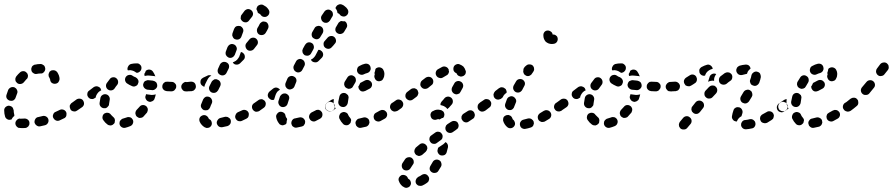

<svg xmlns="http://www.w3.org/2000/svg" viewBox="-27 -583 4242 912"><path d="M100 23Q104 21 107 18Q110 14 112 10Q113 6 113 2Q113 -8 106 -14Q99 -20 90 -20Q79 -20 69 -19V-20Q59 -20 53 -13Q46 -6 46 3Q46 7 48 12Q50 16 53 19Q56 22 60 24Q64 25 69 25Q80 26 92 25Q96 25 100 23ZM203 -15Q201 -24 193 -29Q185 -34 176 -32Q166 -29 155 -27Q146 -26 141 -18Q136 -10 137 -1Q138 3 141 7Q143 11 147 13Q151 16 155 17Q159 18 164 17Q175 15 186 12Q195 10 200 2Q205 -6 203 -15ZM288 -33Q289 -38 289 -42Q289 -47 287 -51Q283 -59 274 -62Q265 -65 257 -61Q248 -56 238 -52Q229 -49 226 -40Q222 -32 226 -23Q228 -19 231 -16Q234 -13 238 -11Q243 -9 247 -9Q251 -9 256 -11Q266 -15 277 -21Q281 -22 284 -26Q287 -29 288 -33ZM-3 -30Q-7 -43 -7 -57Q-8 -66 -2 -73Q5 -80 14 -81Q18 -81 23 -79Q27 -78 30 -75Q34 -72 35 -68Q37 -64 38 -59Q38 -50 40 -42Q41 -40 41 -37Q41 -35 41 -32Q39 -31 37 -29Q31 -23 28 -16Q27 -16 26 -15Q25 -15 24 -15Q15 -12 7 -17Q-1 -22 -3 -30ZM350 -73Q351 -78 350 -82Q349 -86 346 -90Q341 -98 332 -99Q323 -101 315 -95L314 -94Q310 -92 308 -88Q305 -84 304 -80Q304 -75 305 -71Q306 -67 308 -63Q313 -55 323 -54Q332 -52 339 -58L341 -59Q345 -61 347 -65Q349 -69 350 -73ZM19 -105Q23 -104 27 -104Q32 -104 36 -106Q40 -108 43 -112Q46 -115 47 -119Q50 -129 54 -138Q56 -142 56 -147Q56 -151 54 -155Q52 -160 49 -163Q46 -166 42 -168Q33 -171 25 -168Q16 -164 12 -156Q8 -145 4 -133Q1 -124 5 -116Q10 -108 19 -105ZM46 -204Q46 -200 48 -196Q51 -192 54 -189Q61 -183 70 -184Q80 -185 86 -192Q92 -200 98 -206Q102 -209 104 -213Q105 -218 106 -222Q106 -226 104 -231Q103 -235 99 -238Q93 -245 84 -245Q74 -245 68 -239Q59 -231 51 -221Q48 -217 47 -213Q45 -209 46 -204ZM238 -246Q235 -249 230 -249Q226 -250 221 -249Q217 -249 213 -246Q212 -245 211 -244Q209 -243 208 -242Q208 -240 207 -239Q206 -235 204 -232Q203 -228 204 -223Q204 -219 207 -215Q209 -212 210 -209Q210 -208 210 -207Q210 -207 211 -207Q211 -198 217 -191Q224 -185 233 -185Q242 -185 249 -191Q255 -198 256 -207Q256 -215 253 -224Q250 -232 245 -240Q242 -244 238 -246ZM125 -267Q123 -263 122 -259Q121 -255 122 -250Q123 -241 131 -236Q139 -230 148 -232Q156 -234 166 -234Q175 -233 181 -240Q188 -247 188 -256Q188 -260 186 -265Q185 -269 182 -272Q178 -275 174 -277Q170 -279 166 -279Q152 -279 140 -276Q135 -276 132 -273Q128 -271 125 -267Z M604 -14Q602 -18 599 -21Q596 -24 591 -26Q587 -27 583 -27Q578 -27 574 -25Q566 -22 558 -20Q553 -19 550 -16Q546 -13 544 -10Q541 -6 541 -1Q540 3 541 7Q543 16 551 21Q559 26 568 24Q580 21 592 16Q601 12 604 4Q608 -5 604 -14ZM500 13Q496 13 491 12Q487 11 483 8Q472 0 464 -12Q458 -20 460 -29Q461 -38 469 -44Q473 -46 477 -47Q481 -48 486 -47Q490 -47 494 -44Q498 -42 500 -38Q505 -32 510 -28Q515 -24 517 -20Q519 -15 519 -10Q519 -7 518 -4Q518 -3 518 -2Q517 0 517 1Q516 3 515 4Q512 7 508 10Q504 12 500 13ZM675 -64Q675 -69 672 -73Q670 -77 667 -79Q659 -85 650 -84Q641 -83 635 -75Q629 -68 622 -61Q616 -54 616 -44Q617 -35 623 -29Q627 -26 631 -24Q635 -22 639 -23Q644 -23 648 -25Q652 -26 655 -30Q663 -38 671 -48Q673 -51 674 -56Q676 -60 675 -64ZM368 -105Q366 -109 362 -111Q358 -114 354 -114Q349 -115 345 -114Q340 -113 337 -111L315 -95Q311 -93 309 -89Q307 -85 306 -81Q305 -76 306 -72Q307 -68 310 -64Q315 -56 324 -55Q333 -53 341 -59L363 -74Q370 -79 372 -88Q373 -97 368 -105ZM446 -94Q448 -106 450 -118Q452 -127 460 -132Q468 -137 477 -135Q486 -133 491 -125Q496 -117 494 -108Q492 -98 491 -89Q491 -84 489 -81Q486 -77 483 -74Q481 -72 479 -71Q476 -70 474 -69Q473 -69 473 -69Q471 -69 469 -69Q468 -69 466 -69Q457 -70 451 -77Q445 -84 446 -94ZM696 -102Q691 -100 687 -99Q683 -99 678 -101Q670 -104 666 -112Q661 -121 665 -129Q666 -133 667 -136Q668 -135 670 -135Q681 -134 693 -132Q701 -132 710 -134Q711 -135 713 -135Q711 -125 707 -114Q706 -110 703 -107Q700 -104 696 -102ZM448 -151Q451 -152 454 -154Q453 -156 452 -159Q451 -161 450 -164Q444 -171 435 -173Q426 -174 418 -169L397 -153Q389 -148 388 -139Q386 -129 392 -122Q394 -118 398 -116Q402 -113 406 -113Q411 -112 415 -113Q419 -114 423 -117L428 -120Q428 -121 428 -123Q430 -131 435 -138Q440 -146 448 -151ZM875 -155Q878 -158 880 -162Q881 -166 882 -171Q882 -180 875 -187Q868 -193 859 -193L857 -194Q852 -194 848 -192Q844 -190 841 -187Q838 -184 836 -180Q834 -176 834 -171Q834 -167 836 -162Q838 -158 841 -155Q844 -152 848 -150Q852 -149 857 -149H859Q863 -148 868 -150Q872 -152 875 -155ZM803 -156Q806 -159 808 -163Q810 -167 810 -171Q811 -181 804 -187Q798 -194 789 -194L767 -195Q762 -195 758 -194Q754 -192 751 -189Q748 -186 746 -182Q744 -178 744 -173Q743 -164 750 -157Q756 -151 765 -150L787 -149Q792 -149 796 -151Q800 -152 803 -156ZM487 -157Q495 -152 504 -154Q513 -156 518 -164Q523 -172 529 -179Q535 -186 534 -196Q533 -205 526 -211Q519 -217 510 -216Q500 -215 495 -208Q487 -198 480 -188Q475 -180 477 -171Q479 -162 487 -157ZM720 -175Q720 -179 719 -184Q717 -188 715 -192Q712 -195 708 -197Q704 -199 699 -200Q689 -201 679 -202Q674 -203 670 -201Q666 -200 662 -198Q658 -195 656 -191Q654 -187 653 -183Q652 -173 658 -166Q664 -159 673 -157Q683 -156 695 -155Q704 -154 711 -160Q719 -166 720 -175ZM617 -174Q622 -176 625 -179Q628 -183 629 -187Q633 -195 629 -204Q625 -212 617 -216Q608 -219 603 -223Q595 -229 586 -227Q577 -226 571 -218Q566 -211 567 -202Q569 -192 576 -187Q586 -180 600 -174Q604 -172 609 -172Q613 -172 617 -174ZM665 -246Q666 -247 667 -248Q668 -248 669 -249Q677 -254 686 -252Q695 -250 700 -242Q707 -232 711 -220Q707 -222 702 -222Q691 -223 682 -224Q673 -225 665 -223Q662 -223 660 -222Q659 -225 659 -228Q658 -230 659 -233Q663 -238 665 -245Q665 -245 665 -246ZM595 -279Q607 -282 622 -282Q631 -283 638 -276Q645 -270 645 -261Q645 -251 639 -245Q633 -238 623 -237Q618 -239 616 -241Q609 -246 601 -248Q592 -251 583 -249Q581 -249 580 -249Q580 -249 580 -250Q580 -250 579 -251Q577 -260 582 -268Q586 -276 595 -279Z M955 25Q959 25 963 24Q968 23 971 20Q975 17 977 13Q981 5 978 -4Q976 -13 967 -17Q964 -19 963 -23Q959 -31 950 -35Q941 -38 933 -34Q924 -30 921 -22Q918 -13 922 -4Q926 5 933 12Q939 18 946 22Q950 24 955 25ZM1069 -12Q1068 -16 1065 -20Q1062 -23 1058 -25Q1054 -28 1050 -28Q1045 -29 1041 -28Q1031 -25 1021 -23Q1012 -21 1007 -13Q1001 -5 1003 4Q1004 8 1007 12Q1009 16 1013 18Q1017 21 1021 21Q1026 22 1030 21Q1041 19 1053 16Q1062 13 1067 5Q1071 -3 1069 -12ZM1154 -32Q1155 -36 1155 -41Q1155 -45 1153 -49Q1149 -57 1140 -60Q1131 -63 1123 -59Q1113 -54 1103 -50Q1095 -46 1092 -37Q1088 -29 1092 -20Q1094 -16 1097 -13Q1100 -10 1105 -8Q1109 -7 1113 -7Q1118 -7 1122 -9Q1132 -14 1143 -19Q1147 -21 1150 -24Q1153 -28 1154 -32ZM1214 -90Q1212 -94 1208 -96Q1204 -98 1200 -99Q1196 -100 1191 -99Q1187 -98 1183 -95L1180 -93Q1172 -88 1170 -79Q1169 -69 1174 -62Q1177 -58 1180 -56Q1184 -53 1189 -52Q1193 -52 1197 -53Q1202 -54 1205 -56L1209 -59Q1217 -64 1218 -73Q1220 -82 1214 -90ZM929 -72Q931 -68 934 -65Q937 -62 941 -60Q946 -59 950 -59Q955 -59 959 -60Q963 -62 966 -65Q969 -69 971 -73Q974 -82 979 -92Q983 -101 979 -110Q976 -118 968 -122Q959 -126 950 -123Q942 -119 938 -111Q933 -99 929 -89Q927 -85 927 -81Q927 -76 929 -72ZM978 -144Q987 -140 996 -143Q1004 -146 1009 -154L1019 -174Q1023 -183 1020 -191Q1017 -200 1008 -204Q1004 -206 1000 -207Q995 -207 991 -206Q987 -204 984 -201Q980 -198 978 -194L968 -174Q964 -166 967 -157Q970 -148 978 -144ZM899 -159Q902 -163 903 -167Q904 -172 903 -176Q902 -185 895 -191Q887 -196 878 -195Q868 -194 859 -193Q855 -193 850 -192Q846 -190 843 -187Q840 -184 838 -180Q836 -175 837 -171Q837 -162 843 -155Q850 -148 859 -149Q871 -149 884 -150Q889 -151 893 -153Q897 -156 899 -159ZM977 -224Q972 -226 967 -226Q961 -226 957 -223Q947 -218 938 -214Q934 -212 931 -209Q928 -206 926 -201Q925 -197 925 -193Q925 -188 927 -184Q929 -179 934 -176Q938 -172 944 -171Q945 -178 948 -184L958 -204Q962 -212 968 -218Q972 -221 977 -224ZM1020 -227Q1028 -223 1037 -226Q1045 -229 1049 -237L1059 -257Q1063 -266 1060 -275Q1057 -283 1048 -287Q1044 -289 1040 -289Q1035 -290 1031 -288Q1027 -287 1024 -284Q1020 -281 1018 -277L1009 -257Q1005 -248 1008 -239Q1011 -231 1020 -227ZM1109 -313Q1113 -324 1117 -335Q1117 -335 1118 -336Q1121 -335 1124 -334Q1127 -332 1130 -329Q1136 -323 1136 -313Q1136 -304 1129 -298Q1121 -290 1113 -282Q1106 -276 1097 -276Q1087 -276 1081 -283Q1081 -283 1081 -284Q1080 -284 1080 -284Q1080 -286 1079 -287Q1082 -288 1084 -289Q1093 -293 1099 -299Q1105 -306 1109 -313ZM1058 -310Q1062 -308 1067 -308Q1071 -308 1076 -310Q1080 -312 1083 -315Q1086 -318 1088 -322Q1092 -333 1096 -343Q1100 -352 1096 -360Q1092 -369 1084 -372Q1079 -374 1075 -374Q1070 -374 1066 -372Q1062 -370 1059 -367Q1056 -364 1054 -360Q1050 -350 1046 -339Q1043 -331 1046 -322Q1050 -314 1058 -310ZM1190 -399Q1183 -405 1173 -404Q1164 -403 1158 -396Q1152 -388 1144 -379Q1138 -372 1139 -363Q1140 -354 1147 -347Q1154 -341 1163 -342Q1173 -343 1179 -350Q1186 -359 1193 -368Q1199 -375 1198 -384Q1197 -393 1190 -399ZM1079 -407Q1081 -403 1084 -400Q1087 -397 1092 -396Q1101 -393 1109 -397Q1117 -401 1120 -410Q1123 -419 1127 -429Q1131 -438 1127 -447Q1123 -455 1115 -459Q1111 -460 1106 -460Q1102 -460 1098 -459Q1093 -457 1090 -454Q1087 -450 1085 -446Q1081 -434 1077 -424Q1076 -420 1076 -415Q1077 -411 1079 -407ZM1236 -479Q1235 -479 1234 -479Q1233 -480 1232 -480Q1228 -480 1223 -481Q1217 -480 1213 -476Q1208 -473 1206 -468Q1202 -459 1196 -450Q1192 -442 1194 -433Q1196 -424 1204 -419Q1212 -415 1221 -417Q1230 -419 1235 -427Q1242 -438 1247 -449Q1250 -457 1247 -466Q1244 -475 1236 -479ZM1116 -495Q1117 -491 1120 -487Q1122 -484 1126 -481Q1133 -476 1143 -477Q1152 -479 1157 -487Q1163 -495 1169 -502Q1175 -509 1175 -518Q1174 -528 1167 -534Q1160 -540 1151 -540Q1142 -539 1135 -532Q1128 -523 1120 -512Q1117 -509 1117 -504Q1116 -500 1116 -495ZM1222 -560Q1230 -556 1237 -551Q1244 -545 1249 -537Q1254 -529 1252 -520Q1250 -511 1242 -506Q1235 -501 1225 -503Q1216 -505 1211 -513Q1209 -516 1205 -518Q1203 -519 1201 -520Q1198 -522 1197 -524Q1196 -531 1192 -537Q1192 -539 1191 -540Q1191 -542 1192 -544Q1192 -545 1193 -547Q1196 -556 1205 -559Q1213 -563 1222 -560Z M1419 8Q1422 4 1422 0Q1423 -5 1422 -9Q1419 -18 1411 -23Q1403 -27 1394 -25Q1385 -23 1376 -21Q1366 -20 1361 -12Q1356 -5 1357 5Q1358 9 1360 13Q1362 17 1366 19Q1370 22 1374 23Q1378 24 1383 23Q1394 21 1406 18Q1410 17 1414 15Q1417 12 1419 8ZM1312 12Q1308 11 1304 9Q1300 7 1298 3Q1293 -3 1290 -10Q1286 -18 1285 -26Q1283 -35 1289 -42Q1294 -50 1303 -52Q1312 -53 1320 -48Q1328 -43 1329 -34Q1330 -28 1333 -24Q1335 -22 1336 -20Q1337 -18 1337 -15Q1336 -12 1335 -9Q1334 -3 1334 2Q1333 4 1332 5Q1331 6 1329 8Q1325 10 1321 11Q1317 13 1312 12ZM1502 -50Q1499 -54 1496 -57Q1492 -59 1488 -61Q1484 -62 1479 -61Q1475 -61 1471 -58Q1462 -53 1453 -49Q1445 -44 1442 -35Q1439 -26 1444 -18Q1448 -10 1457 -7Q1466 -4 1474 -9Q1483 -14 1493 -19Q1502 -24 1504 -33Q1506 -42 1502 -50ZM1559 -90Q1557 -94 1553 -96Q1549 -98 1545 -99Q1540 -100 1536 -99Q1532 -98 1528 -95H1527Q1519 -89 1518 -80Q1516 -71 1521 -63Q1524 -60 1528 -57Q1532 -55 1536 -54Q1540 -53 1545 -54Q1549 -55 1553 -58L1554 -59Q1562 -64 1563 -73Q1565 -82 1559 -90ZM1231 -103Q1229 -106 1225 -108Q1221 -111 1217 -112Q1212 -112 1208 -111Q1204 -110 1200 -107Q1191 -101 1183 -95Q1175 -90 1174 -81Q1172 -72 1178 -64Q1183 -56 1192 -55Q1201 -53 1209 -59Q1217 -64 1226 -71Q1234 -77 1235 -86Q1237 -95 1231 -103ZM1311 -75Q1320 -73 1328 -77Q1336 -81 1339 -90Q1342 -99 1345 -109Q1347 -114 1347 -118Q1347 -123 1345 -127Q1343 -131 1339 -134Q1336 -137 1332 -138Q1328 -140 1323 -139Q1319 -139 1315 -137Q1311 -135 1308 -132Q1305 -129 1303 -125Q1299 -114 1296 -104Q1293 -95 1298 -86Q1302 -78 1311 -75ZM1303 -157Q1303 -157 1303 -157Q1302 -158 1302 -158Q1296 -165 1287 -167Q1278 -168 1270 -162L1254 -149Q1247 -143 1245 -133Q1244 -124 1250 -117Q1255 -112 1261 -109Q1268 -107 1274 -109Q1274 -110 1275 -110Q1278 -121 1282 -132Q1285 -140 1290 -147Q1296 -153 1303 -157ZM1329 -173Q1331 -169 1334 -165Q1337 -162 1341 -160Q1349 -156 1358 -160Q1367 -163 1371 -171L1379 -191Q1383 -199 1380 -208Q1377 -216 1368 -220Q1360 -224 1351 -221Q1342 -218 1338 -209L1330 -190Q1328 -186 1328 -181Q1328 -177 1329 -173ZM1379 -242Q1387 -237 1396 -240Q1405 -243 1409 -251L1419 -270Q1423 -278 1420 -287Q1417 -296 1409 -300Q1401 -305 1392 -302Q1383 -299 1379 -291L1369 -272Q1365 -264 1368 -255Q1371 -246 1379 -242ZM1501 -340Q1498 -343 1494 -345Q1489 -347 1485 -346Q1483 -342 1481 -338L1471 -319Q1467 -312 1460 -306Q1455 -302 1450 -300Q1450 -298 1452 -296Q1453 -295 1454 -293Q1461 -287 1470 -287Q1479 -286 1486 -293L1501 -308Q1508 -315 1508 -324Q1508 -333 1501 -340ZM1410 -335Q1411 -330 1414 -327Q1417 -323 1420 -321Q1429 -317 1438 -319Q1447 -322 1451 -330L1461 -348Q1466 -357 1463 -366Q1461 -375 1453 -379Q1444 -384 1435 -381Q1427 -378 1422 -370L1412 -352Q1410 -348 1409 -343Q1409 -339 1410 -335ZM1561 -407Q1554 -413 1545 -412Q1535 -411 1529 -404Q1523 -397 1516 -389Q1509 -382 1510 -373Q1510 -363 1517 -357Q1524 -351 1534 -351Q1543 -352 1549 -359Q1557 -367 1563 -375Q1570 -382 1569 -391Q1568 -401 1561 -407ZM1465 -400Q1473 -395 1482 -397Q1491 -400 1495 -408L1506 -426Q1510 -434 1508 -443Q1506 -452 1498 -457Q1489 -462 1480 -459Q1471 -457 1467 -449L1456 -430Q1452 -422 1454 -413Q1456 -404 1465 -400ZM1611 -482Q1610 -482 1610 -482Q1610 -482 1610 -482Q1603 -481 1596 -483Q1594 -483 1593 -483Q1589 -482 1586 -479Q1582 -477 1580 -473Q1576 -465 1570 -456Q1565 -449 1566 -439Q1568 -430 1576 -425Q1584 -420 1593 -422Q1602 -424 1607 -431Q1614 -442 1619 -451Q1624 -459 1621 -468Q1619 -477 1611 -482ZM1509 -478Q1513 -475 1517 -475Q1521 -474 1526 -475Q1530 -476 1534 -479Q1537 -482 1540 -485Q1546 -495 1550 -502Q1556 -509 1554 -519Q1553 -528 1545 -533Q1537 -539 1528 -537Q1519 -535 1514 -528Q1508 -520 1501 -509Q1496 -501 1499 -492Q1501 -483 1509 -478ZM1581 -561Q1585 -563 1589 -563Q1594 -563 1598 -561Q1606 -558 1612 -552Q1619 -547 1624 -539Q1629 -531 1627 -522Q1625 -513 1617 -508Q1610 -503 1601 -505Q1591 -507 1586 -515Q1584 -518 1581 -519Q1580 -520 1578 -520Q1577 -521 1576 -522Q1576 -522 1576 -522Q1575 -532 1570 -539Q1568 -541 1567 -543Q1567 -545 1567 -546Q1568 -547 1568 -549Q1570 -553 1573 -556Q1576 -559 1581 -561Z M1725 8Q1727 4 1728 0Q1728 -4 1727 -9Q1725 -18 1717 -22Q1709 -27 1700 -25Q1690 -22 1680 -20Q1671 -19 1666 -11Q1660 -4 1662 5Q1663 10 1665 14Q1667 17 1671 20Q1675 23 1679 24Q1683 25 1688 24Q1699 22 1711 19Q1716 18 1719 15Q1723 12 1725 8ZM1603 6Q1592 -5 1585 -20Q1582 -29 1586 -37Q1589 -46 1598 -49Q1606 -53 1615 -49Q1624 -46 1627 -37Q1630 -30 1634 -26Q1637 -23 1639 -19Q1641 -15 1641 -11Q1640 -9 1640 -8Q1639 -5 1639 -2Q1638 0 1637 2Q1636 4 1634 5Q1628 12 1619 12Q1609 12 1603 6ZM1809 -50Q1807 -53 1803 -56Q1800 -59 1796 -60Q1791 -61 1787 -61Q1782 -60 1778 -58Q1769 -53 1760 -48Q1756 -46 1753 -43Q1750 -40 1749 -35Q1747 -31 1748 -27Q1748 -22 1750 -18Q1754 -10 1763 -7Q1772 -4 1780 -8Q1790 -13 1800 -19Q1808 -23 1811 -32Q1814 -41 1809 -50ZM1868 -90Q1866 -94 1862 -96Q1858 -98 1854 -99Q1849 -100 1845 -99Q1841 -98 1837 -95L1835 -94Q1828 -89 1826 -80Q1824 -70 1830 -63Q1832 -59 1836 -57Q1840 -54 1844 -54Q1849 -53 1853 -54Q1857 -55 1861 -57L1863 -59Q1871 -64 1872 -73Q1874 -82 1868 -90ZM1522 -64Q1520 -68 1519 -72Q1518 -77 1519 -81Q1520 -86 1522 -89Q1525 -93 1528 -96L1546 -108Q1549 -110 1552 -111Q1556 -112 1559 -112Q1558 -108 1558 -104Q1557 -95 1559 -87Q1561 -78 1566 -70Q1567 -69 1568 -68L1554 -58Q1546 -53 1537 -55Q1528 -57 1522 -64ZM1599 -75Q1608 -73 1616 -79Q1623 -85 1625 -94Q1626 -104 1628 -114Q1629 -118 1629 -122Q1628 -127 1626 -131Q1623 -134 1619 -137Q1616 -140 1611 -141Q1602 -143 1594 -138Q1587 -133 1585 -124Q1582 -112 1580 -100Q1579 -91 1584 -84Q1590 -76 1599 -75ZM1688 -191 1707 -201Q1716 -205 1725 -202Q1733 -199 1738 -191Q1742 -182 1739 -174Q1736 -165 1727 -161L1708 -151Q1699 -147 1691 -149Q1682 -152 1678 -161Q1676 -163 1676 -166Q1675 -169 1675 -172Q1677 -175 1679 -178Q1682 -183 1684 -189Q1685 -189 1686 -190Q1687 -190 1688 -191ZM1609 -177Q1610 -173 1613 -169Q1616 -166 1620 -164Q1624 -162 1628 -161Q1633 -161 1637 -162Q1641 -164 1645 -166Q1648 -169 1650 -173Q1655 -182 1660 -190Q1665 -198 1663 -207Q1662 -216 1654 -221Q1646 -227 1637 -225Q1628 -223 1623 -215Q1616 -205 1610 -194Q1608 -190 1608 -186Q1607 -181 1609 -177ZM1781 -262Q1772 -265 1764 -261Q1762 -260 1760 -259Q1758 -257 1756 -255Q1756 -254 1756 -253Q1755 -245 1752 -238Q1752 -236 1752 -234Q1753 -233 1753 -231Q1753 -230 1753 -229Q1749 -220 1753 -212Q1756 -203 1764 -199Q1768 -197 1773 -197Q1777 -197 1782 -199Q1786 -200 1789 -203Q1792 -206 1794 -211Q1799 -220 1799 -232Q1799 -242 1794 -251Q1790 -259 1781 -262ZM1671 -240Q1675 -232 1684 -229Q1693 -226 1701 -230Q1709 -234 1717 -236Q1721 -237 1725 -240Q1729 -243 1731 -247Q1733 -251 1734 -255Q1734 -259 1733 -264Q1731 -273 1723 -278Q1715 -282 1706 -280Q1693 -277 1681 -270Q1672 -266 1670 -257Q1667 -248 1671 -240Z M1898 250Q1889 246 1880 249Q1872 253 1868 261Q1864 270 1868 278Q1871 287 1877 294Q1883 302 1892 306Q1895 308 1900 309Q1904 310 1909 308Q1913 307 1917 304Q1920 302 1922 298Q1927 290 1924 281Q1922 272 1914 267Q1912 266 1911 265Q1910 264 1910 262Q1906 253 1898 250ZM1949 288Q1951 292 1955 295Q1958 298 1962 299Q1967 300 1971 300Q1975 300 1980 298Q1991 293 2002 285Q2005 283 2008 279Q2010 275 2011 271Q2012 266 2011 262Q2010 257 2007 254Q2002 246 1993 244Q1984 243 1976 248Q1968 254 1960 257Q1952 262 1949 270Q1945 279 1949 288ZM2024 235Q2032 240 2041 238Q2050 237 2055 229Q2062 219 2068 208Q2072 200 2069 191Q2067 182 2059 178Q2050 173 2041 176Q2032 179 2028 187Q2023 196 2018 204Q2013 212 2014 221Q2016 230 2024 235ZM1938 183Q1938 178 1935 174Q1933 171 1930 168Q1922 162 1913 164Q1904 165 1898 172Q1890 183 1884 193Q1880 201 1882 210Q1884 219 1892 224Q1900 228 1909 226Q1918 224 1923 216Q1928 208 1934 199Q1937 196 1938 191Q1939 187 1938 183ZM2003 122Q2003 118 2002 114Q2000 109 1997 106Q1991 99 1982 98Q1973 97 1966 103Q1957 111 1948 118Q1942 125 1941 134Q1941 143 1947 150Q1950 154 1954 155Q1958 157 1962 158Q1967 158 1971 156Q1975 155 1979 152Q1986 145 1995 138Q1998 135 2000 131Q2002 127 2003 122ZM2067 155Q2076 157 2085 153Q2093 148 2095 139Q2098 128 2101 116Q2102 109 2099 102Q2096 95 2089 92Q2085 97 2079 102L2061 114Q2058 117 2054 119Q2053 123 2052 127Q2049 136 2054 144Q2058 152 2067 155ZM2071 52Q2066 44 2057 43Q2048 41 2040 47L2022 60Q2014 65 2013 74Q2011 83 2017 91Q2022 99 2031 100Q2041 102 2048 96L2066 83Q2074 78 2075 69Q2077 59 2071 52ZM2139 34 2141 32Q2145 30 2148 26Q2150 23 2151 18Q2152 14 2151 9Q2150 5 2148 1Q2143 -7 2134 -8Q2125 -10 2117 -5L2115 -4L2098 7Q2095 9 2092 13Q2090 17 2089 21Q2088 26 2089 30Q2089 34 2092 38Q2097 46 2106 48Q2115 50 2123 45ZM2228 -32Q2229 -36 2228 -41Q2227 -45 2225 -49Q2220 -57 2211 -59Q2201 -60 2194 -55L2175 -43Q2171 -41 2169 -37Q2166 -33 2165 -29Q2165 -25 2165 -20Q2166 -16 2169 -12Q2174 -4 2183 -2Q2192 0 2200 -6L2218 -18Q2222 -20 2225 -24Q2227 -28 2228 -32ZM2049 -16Q2041 -12 2032 -15Q2023 -18 2020 -27Q2018 -31 2018 -35Q2017 -40 2019 -44Q2020 -48 2023 -51Q2027 -55 2031 -56Q2039 -61 2048 -62Q2058 -63 2067 -60Q2072 -59 2075 -56Q2079 -54 2081 -50Q2083 -46 2084 -41Q2084 -37 2083 -33Q2083 -30 2081 -28Q2080 -25 2078 -23Q2075 -23 2072 -22Q2067 -19 2062 -16Q2061 -16 2059 -16Q2057 -16 2056 -17Q2055 -17 2054 -17Q2052 -17 2049 -16ZM2288 -73Q2289 -77 2288 -82Q2287 -86 2284 -90Q2279 -98 2270 -99Q2261 -101 2253 -95L2251 -94Q2247 -91 2245 -88Q2242 -84 2242 -79Q2241 -75 2242 -71Q2243 -66 2245 -63Q2251 -55 2260 -53Q2269 -52 2277 -57L2279 -59Q2283 -61 2285 -65Q2287 -69 2288 -73ZM1888 -84Q1889 -88 1888 -93Q1887 -97 1884 -101Q1882 -104 1878 -107Q1874 -109 1870 -110Q1865 -111 1861 -110Q1857 -109 1853 -106L1836 -94Q1828 -89 1827 -79Q1825 -70 1831 -63Q1833 -59 1837 -57Q1841 -54 1845 -53Q1850 -53 1854 -54Q1858 -55 1862 -57L1879 -69Q1883 -72 1885 -76Q1888 -80 1888 -84ZM2098 -65Q2100 -66 2101 -68Q2103 -69 2105 -71Q2112 -79 2119 -87Q2125 -94 2124 -104Q2123 -113 2116 -119Q2108 -125 2099 -124Q2090 -123 2084 -116Q2078 -108 2071 -101Q2068 -97 2066 -93Q2065 -88 2065 -84Q2069 -83 2073 -82Q2081 -80 2088 -75Q2094 -71 2098 -65ZM1960 -138Q1961 -143 1959 -147Q1958 -151 1956 -155Q1953 -159 1949 -161Q1945 -163 1941 -164Q1936 -164 1932 -163Q1928 -162 1924 -159L1907 -146Q1904 -144 1902 -140Q1899 -136 1899 -132Q1898 -127 1899 -123Q1900 -118 1903 -115Q1909 -108 1918 -106Q1927 -105 1935 -111L1951 -123Q1955 -126 1957 -130Q1959 -134 1960 -138ZM2130 -138Q2134 -136 2138 -135Q2142 -134 2147 -136Q2151 -137 2155 -139Q2158 -142 2160 -146Q2166 -156 2171 -166Q2175 -175 2172 -183Q2169 -192 2160 -196Q2152 -200 2143 -197Q2134 -194 2130 -185Q2126 -177 2121 -169Q2117 -161 2119 -152Q2122 -143 2130 -138ZM2027 -209Q2021 -217 2012 -218Q2003 -219 1995 -214L1978 -201Q1971 -195 1970 -186Q1968 -177 1974 -170Q1980 -162 1989 -161Q1998 -160 2006 -165L2022 -178Q2030 -183 2031 -193Q2032 -202 2027 -209ZM2103 -255Q2099 -263 2090 -266Q2081 -269 2073 -265Q2064 -260 2053 -254Q2045 -249 2043 -240Q2041 -231 2046 -223Q2051 -215 2060 -213Q2069 -210 2077 -215Q2086 -221 2094 -225Q2099 -227 2102 -232Q2105 -237 2106 -243Q2104 -248 2104 -254Q2104 -254 2104 -254Q2104 -255 2103 -255ZM2141 -235Q2132 -239 2128 -247Q2125 -256 2128 -265Q2131 -273 2140 -277Q2149 -281 2157 -277Q2167 -273 2174 -267Q2181 -259 2184 -249Q2186 -245 2186 -241Q2185 -236 2184 -232Q2182 -228 2178 -225Q2175 -222 2171 -221Q2169 -220 2167 -220Q2164 -219 2162 -219Q2159 -220 2156 -221Q2151 -222 2147 -226Q2144 -229 2142 -234Q2142 -235 2142 -235Q2142 -235 2141 -235Z M2506 13Q2508 9 2509 4Q2509 0 2508 -5Q2505 -13 2497 -18Q2489 -22 2480 -20Q2470 -17 2461 -15Q2451 -13 2446 -5Q2441 2 2443 12Q2444 16 2446 20Q2449 23 2452 26Q2456 28 2460 29Q2465 30 2469 29Q2481 27 2493 23Q2497 22 2501 19Q2504 17 2506 13ZM2400 26Q2410 24 2415 17Q2418 13 2419 9Q2420 4 2419 0Q2418 -4 2416 -8Q2414 -12 2410 -15Q2409 -15 2408 -17Q2407 -18 2407 -21Q2405 -25 2403 -28Q2400 -32 2396 -34Q2392 -36 2388 -37Q2383 -37 2379 -36Q2375 -35 2371 -32Q2367 -30 2365 -26Q2363 -22 2363 -17Q2362 -13 2363 -9Q2366 1 2371 8Q2376 16 2384 22Q2391 27 2400 26ZM2588 -49Q2586 -53 2582 -55Q2579 -58 2574 -59Q2570 -60 2566 -60Q2561 -59 2557 -57Q2548 -51 2539 -46Q2531 -41 2528 -32Q2526 -23 2530 -15Q2532 -11 2536 -8Q2539 -6 2544 -4Q2548 -3 2553 -4Q2557 -4 2561 -6Q2570 -12 2581 -18Q2589 -23 2591 -32Q2593 -41 2588 -49ZM2647 -90Q2645 -94 2641 -96Q2637 -98 2633 -99Q2628 -100 2624 -99Q2620 -98 2616 -95L2614 -94Q2607 -89 2605 -80Q2603 -70 2609 -63Q2611 -59 2615 -57Q2619 -54 2623 -54Q2628 -53 2632 -54Q2636 -55 2640 -57L2642 -59Q2650 -64 2651 -73Q2653 -82 2647 -90ZM2302 -103Q2297 -111 2287 -112Q2278 -114 2271 -108Q2260 -100 2253 -96Q2246 -90 2244 -81Q2242 -72 2247 -64Q2250 -61 2254 -58Q2258 -56 2262 -55Q2266 -54 2271 -55Q2275 -56 2279 -58Q2286 -63 2297 -72Q2305 -77 2306 -87Q2308 -96 2302 -103ZM2387 -61Q2391 -60 2395 -60Q2400 -60 2404 -62Q2408 -64 2411 -68Q2414 -71 2415 -75Q2419 -84 2423 -95Q2425 -99 2425 -103Q2425 -108 2423 -112Q2421 -116 2418 -119Q2415 -122 2411 -124Q2402 -128 2394 -124Q2385 -121 2381 -112Q2377 -101 2373 -90Q2370 -81 2374 -73Q2378 -65 2387 -61ZM2379 -142Q2380 -147 2379 -151Q2377 -156 2375 -160Q2372 -163 2368 -165Q2364 -168 2360 -168Q2355 -169 2351 -168Q2346 -166 2343 -164L2325 -150Q2322 -147 2320 -143Q2318 -139 2317 -135Q2317 -130 2318 -126Q2319 -122 2322 -118Q2324 -115 2328 -113Q2332 -110 2337 -110Q2341 -109 2345 -111Q2350 -112 2353 -114L2360 -120Q2360 -120 2361 -121Q2364 -129 2370 -135Q2374 -139 2379 -142ZM2422 -146Q2430 -142 2439 -144Q2448 -147 2453 -155Q2458 -164 2463 -174Q2468 -182 2466 -191Q2463 -200 2455 -205Q2447 -209 2438 -207Q2429 -205 2424 -196Q2419 -186 2413 -177Q2409 -169 2411 -160Q2414 -151 2422 -146ZM2459 -250Q2459 -255 2461 -259Q2463 -263 2466 -266L2473 -272Q2480 -278 2489 -277Q2499 -277 2505 -270Q2510 -264 2510 -256Q2511 -249 2506 -242Q2504 -238 2499 -232Q2497 -228 2493 -226Q2489 -223 2485 -222Q2481 -221 2476 -222Q2472 -223 2468 -226Q2462 -229 2460 -236Q2457 -242 2459 -249Q2459 -249 2459 -250Q2459 -250 2459 -250ZM2621 -405Q2624 -396 2620 -387Q2616 -379 2608 -376Q2601 -374 2594 -374Q2586 -374 2578 -377Q2571 -380 2565 -385Q2560 -391 2557 -398Q2554 -406 2554 -414Q2554 -416 2554 -417Q2554 -426 2561 -433Q2568 -439 2578 -438Q2585 -437 2591 -432Q2597 -427 2598 -419Q2606 -420 2612 -416Q2619 -412 2621 -405Z M2905 -14Q2903 -18 2900 -21Q2897 -24 2892 -26Q2888 -27 2884 -27Q2879 -27 2875 -25Q2867 -22 2859 -20Q2854 -19 2851 -16Q2847 -13 2845 -10Q2842 -6 2842 -1Q2841 3 2842 7Q2844 16 2852 21Q2860 26 2869 24Q2881 21 2893 16Q2902 12 2905 4Q2909 -5 2905 -14ZM2801 13Q2797 13 2792 12Q2788 11 2784 8Q2773 0 2765 -12Q2759 -20 2761 -29Q2762 -38 2770 -44Q2774 -46 2778 -47Q2782 -48 2787 -47Q2791 -47 2795 -44Q2799 -42 2801 -38Q2806 -32 2811 -28Q2816 -24 2818 -20Q2820 -15 2820 -10Q2820 -7 2819 -4Q2819 -3 2819 -2Q2818 0 2818 1Q2817 3 2816 4Q2813 7 2809 10Q2805 12 2801 13ZM2976 -64Q2976 -69 2973 -73Q2971 -77 2968 -79Q2960 -85 2951 -84Q2942 -83 2936 -75Q2930 -68 2923 -61Q2917 -54 2917 -44Q2918 -35 2924 -29Q2928 -26 2932 -24Q2936 -22 2940 -23Q2945 -23 2949 -25Q2953 -26 2956 -30Q2964 -38 2972 -48Q2974 -51 2975 -56Q2977 -60 2976 -64ZM2669 -105Q2667 -109 2663 -111Q2659 -114 2655 -114Q2650 -115 2646 -114Q2641 -113 2638 -111L2616 -95Q2612 -93 2610 -89Q2608 -85 2607 -81Q2606 -76 2607 -72Q2608 -68 2611 -64Q2616 -56 2625 -55Q2634 -53 2642 -59L2664 -74Q2671 -79 2673 -88Q2674 -97 2669 -105ZM2747 -94Q2749 -106 2751 -118Q2753 -127 2761 -132Q2769 -137 2778 -135Q2787 -133 2792 -125Q2797 -117 2795 -108Q2793 -98 2792 -89Q2792 -84 2790 -81Q2787 -77 2784 -74Q2782 -72 2780 -71Q2777 -70 2775 -69Q2774 -69 2774 -69Q2772 -69 2770 -69Q2769 -69 2767 -69Q2758 -70 2752 -77Q2746 -84 2747 -94ZM2997 -102Q2992 -100 2988 -99Q2984 -99 2979 -101Q2971 -104 2967 -112Q2962 -121 2966 -129Q2967 -133 2968 -136Q2969 -135 2971 -135Q2982 -134 2994 -132Q3002 -132 3011 -134Q3012 -135 3014 -135Q3012 -125 3008 -114Q3007 -110 3004 -107Q3001 -104 2997 -102ZM2749 -151Q2752 -152 2755 -154Q2754 -156 2753 -159Q2752 -161 2751 -164Q2745 -171 2736 -173Q2727 -174 2719 -169L2698 -153Q2690 -148 2689 -139Q2687 -129 2693 -122Q2695 -118 2699 -116Q2703 -113 2707 -113Q2712 -112 2716 -113Q2720 -114 2724 -117L2729 -120Q2729 -121 2729 -123Q2731 -131 2736 -138Q2741 -146 2749 -151ZM3176 -155Q3179 -158 3181 -162Q3182 -166 3183 -171Q3183 -180 3176 -187Q3169 -193 3160 -193L3158 -194Q3153 -194 3149 -192Q3145 -190 3142 -187Q3139 -184 3137 -180Q3135 -176 3135 -171Q3135 -167 3137 -162Q3139 -158 3142 -155Q3145 -152 3149 -150Q3153 -149 3158 -149H3160Q3164 -148 3169 -150Q3173 -152 3176 -155ZM3104 -156Q3107 -159 3109 -163Q3111 -167 3111 -171Q3112 -181 3105 -187Q3099 -194 3090 -194L3068 -195Q3063 -195 3059 -194Q3055 -192 3052 -189Q3049 -186 3047 -182Q3045 -178 3045 -173Q3044 -164 3051 -157Q3057 -151 3066 -150L3088 -149Q3093 -149 3097 -151Q3101 -152 3104 -156ZM2788 -157Q2796 -152 2805 -154Q2814 -156 2819 -164Q2824 -172 2830 -179Q2836 -186 2835 -196Q2834 -205 2827 -211Q2820 -217 2811 -216Q2801 -215 2796 -208Q2788 -198 2781 -188Q2776 -180 2778 -171Q2780 -162 2788 -157ZM3021 -175Q3021 -179 3020 -184Q3018 -188 3016 -192Q3013 -195 3009 -197Q3005 -199 3000 -200Q2990 -201 2980 -202Q2975 -203 2971 -201Q2967 -200 2963 -198Q2959 -195 2957 -191Q2955 -187 2954 -183Q2953 -173 2959 -166Q2965 -159 2974 -157Q2984 -156 2996 -155Q3005 -154 3012 -160Q3020 -166 3021 -175ZM2918 -174Q2923 -176 2926 -179Q2929 -183 2930 -187Q2934 -195 2930 -204Q2926 -212 2918 -216Q2909 -219 2904 -223Q2896 -229 2887 -227Q2878 -226 2872 -218Q2867 -211 2868 -202Q2870 -192 2877 -187Q2887 -180 2901 -174Q2905 -172 2910 -172Q2914 -172 2918 -174ZM2966 -246Q2967 -247 2968 -248Q2969 -248 2970 -249Q2978 -254 2987 -252Q2996 -250 3001 -242Q3008 -232 3012 -220Q3008 -222 3003 -222Q2992 -223 2983 -224Q2974 -225 2966 -223Q2963 -223 2961 -222Q2960 -225 2960 -228Q2959 -230 2960 -233Q2964 -238 2966 -245Q2966 -245 2966 -246ZM2896 -279Q2908 -282 2923 -282Q2932 -283 2939 -276Q2946 -270 2946 -261Q2946 -251 2940 -245Q2934 -238 2924 -237Q2919 -239 2917 -241Q2910 -246 2902 -248Q2893 -251 2884 -249Q2882 -249 2881 -249Q2881 -249 2881 -250Q2881 -250 2880 -251Q2878 -260 2883 -268Q2887 -276 2896 -279Z M3249 -26Q3242 -32 3233 -31Q3224 -30 3218 -23Q3209 -12 3203 -5Q3200 -1 3199 3Q3197 7 3198 12Q3198 16 3200 20Q3202 24 3205 27Q3212 33 3222 32Q3231 32 3237 25Q3244 17 3253 6Q3259 -1 3258 -11Q3257 -20 3249 -26ZM3561 1Q3560 -4 3558 -7Q3555 -11 3552 -13Q3548 -16 3543 -17Q3539 -17 3535 -17Q3524 -14 3514 -13Q3509 -13 3505 -11Q3501 -9 3498 -5Q3496 -2 3494 2Q3493 7 3493 11Q3494 20 3501 26Q3508 32 3518 31Q3531 30 3544 27Q3553 26 3558 18Q3563 10 3561 1ZM3648 -27Q3649 -31 3649 -36Q3648 -40 3646 -44Q3641 -52 3632 -54Q3622 -56 3615 -51Q3604 -45 3595 -40Q3591 -38 3588 -34Q3585 -31 3584 -27Q3583 -22 3583 -18Q3584 -13 3586 -9Q3590 -1 3599 1Q3608 4 3617 0Q3627 -6 3638 -13Q3642 -16 3645 -19Q3647 -23 3648 -27ZM3454 -15Q3451 -19 3450 -23Q3449 -27 3450 -32Q3452 -45 3457 -59Q3458 -63 3461 -67Q3464 -70 3468 -72Q3472 -74 3477 -74Q3481 -74 3485 -73Q3494 -70 3498 -61Q3502 -53 3499 -44Q3497 -37 3495 -31Q3487 -27 3481 -20Q3476 -14 3473 -6Q3472 -6 3471 -6Q3470 -6 3469 -6Q3464 -7 3460 -9Q3457 -11 3454 -15ZM3309 -100Q3302 -106 3292 -105Q3283 -104 3277 -97L3262 -78Q3259 -75 3258 -71Q3257 -66 3257 -62Q3258 -57 3260 -53Q3262 -50 3266 -47Q3269 -44 3273 -43Q3278 -41 3282 -42Q3287 -42 3291 -45Q3294 -47 3297 -50L3312 -69Q3318 -76 3317 -85Q3316 -95 3309 -100ZM3710 -90Q3708 -94 3704 -96Q3700 -98 3696 -99Q3691 -100 3687 -99Q3683 -98 3679 -95L3672 -91Q3665 -85 3663 -76Q3662 -67 3667 -59Q3670 -56 3673 -53Q3677 -51 3682 -50Q3686 -49 3690 -50Q3695 -51 3698 -54L3705 -59Q3713 -64 3714 -73Q3716 -82 3710 -90ZM3500 -95Q3504 -93 3508 -92Q3512 -91 3517 -92Q3521 -93 3525 -96Q3528 -98 3531 -102Q3538 -113 3544 -123Q3546 -127 3547 -131Q3547 -135 3546 -140Q3545 -144 3543 -148Q3540 -151 3536 -154Q3528 -159 3519 -156Q3510 -154 3505 -146Q3500 -137 3493 -126Q3488 -118 3490 -109Q3492 -100 3500 -95ZM3373 -171Q3370 -174 3366 -176Q3362 -177 3357 -177Q3353 -177 3348 -175Q3344 -173 3341 -170Q3333 -162 3324 -152Q3318 -145 3319 -136Q3319 -127 3326 -121Q3333 -114 3342 -115Q3352 -115 3358 -122Q3366 -131 3374 -139Q3380 -146 3380 -155Q3380 -164 3373 -171ZM3198 -159Q3201 -162 3202 -167Q3203 -171 3203 -175Q3201 -185 3194 -190Q3187 -196 3177 -195Q3169 -194 3160 -194Q3151 -193 3144 -187Q3138 -180 3138 -171Q3138 -162 3144 -155Q3151 -149 3160 -149Q3172 -149 3183 -150Q3188 -151 3192 -153Q3196 -155 3198 -159ZM3280 -194Q3283 -198 3283 -202Q3284 -207 3283 -211Q3282 -215 3280 -219Q3275 -227 3265 -229Q3256 -230 3249 -225Q3245 -222 3241 -220Q3237 -217 3233 -215Q3225 -210 3222 -201Q3220 -192 3225 -184Q3227 -180 3230 -177Q3234 -175 3238 -174Q3243 -173 3247 -173Q3251 -174 3255 -176Q3260 -179 3265 -182Q3269 -185 3274 -188Q3278 -190 3280 -194ZM3537 -189Q3539 -184 3542 -181Q3546 -178 3550 -177Q3554 -175 3558 -175Q3563 -175 3567 -177Q3571 -179 3574 -182Q3577 -185 3579 -189Q3585 -205 3587 -217Q3587 -222 3586 -226Q3585 -230 3583 -234Q3580 -238 3576 -240Q3572 -242 3568 -243Q3558 -244 3551 -238Q3544 -233 3542 -224Q3541 -216 3537 -206Q3535 -202 3535 -197Q3536 -193 3537 -189ZM3448 -230Q3445 -234 3441 -236Q3438 -239 3433 -239Q3429 -240 3424 -239Q3420 -238 3416 -236Q3406 -229 3396 -221Q3389 -215 3388 -206Q3387 -196 3392 -189Q3398 -182 3407 -181Q3417 -180 3424 -185Q3433 -193 3442 -199Q3450 -204 3451 -213Q3453 -222 3448 -230ZM3336 -194Q3337 -196 3337 -197Q3337 -199 3338 -200Q3341 -209 3343 -216Q3345 -225 3353 -230Q3361 -235 3370 -233Q3371 -233 3373 -232Q3374 -232 3375 -231Q3373 -229 3371 -225Q3366 -217 3365 -208Q3365 -203 3365 -199Q3361 -200 3357 -200Q3347 -199 3339 -196Q3338 -195 3336 -194ZM3297 -235Q3295 -238 3295 -243Q3294 -247 3295 -252Q3296 -256 3299 -259Q3302 -263 3306 -265Q3319 -272 3330 -275Q3339 -278 3347 -273Q3355 -268 3358 -259Q3358 -258 3358 -257Q3358 -256 3358 -256Q3349 -254 3341 -249Q3334 -245 3328 -237Q3324 -231 3322 -224Q3319 -223 3316 -223Q3313 -223 3311 -224Q3306 -225 3303 -228Q3299 -231 3297 -235ZM3482 -229Q3474 -234 3471 -243Q3470 -247 3470 -251Q3471 -256 3473 -260Q3475 -264 3479 -267Q3482 -269 3486 -271Q3500 -275 3513 -276Q3523 -277 3530 -272Q3537 -266 3538 -257Q3538 -257 3537 -256Q3530 -251 3525 -243Q3523 -238 3521 -232Q3521 -232 3520 -232Q3519 -232 3519 -232Q3509 -230 3499 -227Q3490 -225 3482 -229Z M3876 8Q3878 4 3879 0Q3879 -4 3878 -9Q3876 -18 3868 -22Q3860 -27 3851 -25Q3841 -22 3831 -20Q3822 -19 3817 -11Q3811 -4 3813 5Q3814 10 3816 14Q3818 17 3822 20Q3826 23 3830 24Q3834 25 3839 24Q3850 22 3862 19Q3867 18 3870 15Q3874 12 3876 8ZM3754 6Q3743 -5 3736 -20Q3733 -29 3737 -37Q3740 -46 3749 -49Q3757 -53 3766 -49Q3775 -46 3778 -37Q3781 -30 3785 -26Q3788 -23 3790 -19Q3792 -15 3792 -11Q3791 -9 3791 -8Q3790 -5 3790 -2Q3789 0 3788 2Q3787 4 3785 5Q3779 12 3770 12Q3760 12 3754 6ZM3960 -50Q3958 -53 3954 -56Q3951 -59 3947 -60Q3942 -61 3938 -61Q3933 -60 3929 -58Q3920 -53 3911 -48Q3907 -46 3904 -43Q3901 -40 3900 -35Q3898 -31 3899 -27Q3899 -22 3901 -18Q3905 -10 3914 -7Q3923 -4 3931 -8Q3941 -13 3951 -19Q3959 -23 3962 -32Q3965 -41 3960 -50ZM4019 -90Q4017 -94 4013 -96Q4009 -98 4005 -99Q4000 -100 3996 -99Q3992 -98 3988 -95L3986 -94Q3979 -89 3977 -80Q3975 -70 3981 -63Q3983 -59 3987 -57Q3991 -54 3995 -54Q4000 -53 4004 -54Q4008 -55 4012 -57L4014 -59Q4022 -64 4023 -73Q4025 -82 4019 -90ZM3673 -64Q3671 -68 3670 -72Q3669 -77 3670 -81Q3671 -86 3673 -89Q3676 -93 3679 -96L3697 -108Q3700 -110 3703 -111Q3707 -112 3710 -112Q3709 -108 3709 -104Q3708 -95 3710 -87Q3712 -78 3717 -70Q3718 -69 3719 -68L3705 -58Q3697 -53 3688 -55Q3679 -57 3673 -64ZM3750 -75Q3759 -73 3767 -79Q3774 -85 3776 -94Q3777 -104 3779 -114Q3780 -118 3780 -122Q3779 -127 3777 -131Q3774 -134 3770 -137Q3767 -140 3762 -141Q3753 -143 3745 -138Q3738 -133 3736 -124Q3733 -112 3731 -100Q3730 -91 3735 -84Q3741 -76 3750 -75ZM3839 -191 3858 -201Q3867 -205 3876 -202Q3884 -199 3889 -191Q3893 -182 3890 -174Q3887 -165 3878 -161L3859 -151Q3850 -147 3842 -149Q3833 -152 3829 -161Q3827 -163 3827 -166Q3826 -169 3826 -172Q3828 -175 3830 -178Q3833 -183 3835 -189Q3836 -189 3837 -190Q3838 -190 3839 -191ZM3760 -177Q3761 -173 3764 -169Q3767 -166 3771 -164Q3775 -162 3779 -161Q3784 -161 3788 -162Q3792 -164 3796 -166Q3799 -169 3801 -173Q3806 -182 3811 -190Q3816 -198 3814 -207Q3813 -216 3805 -221Q3797 -227 3788 -225Q3779 -223 3774 -215Q3767 -205 3761 -194Q3759 -190 3759 -186Q3758 -181 3760 -177ZM3932 -262Q3923 -265 3915 -261Q3913 -260 3911 -259Q3909 -257 3907 -255Q3907 -254 3907 -253Q3906 -245 3903 -238Q3903 -236 3903 -234Q3904 -233 3904 -231Q3904 -230 3904 -229Q3900 -220 3904 -212Q3907 -203 3915 -199Q3919 -197 3924 -197Q3928 -197 3933 -199Q3937 -200 3940 -203Q3943 -206 3945 -211Q3950 -220 3950 -232Q3950 -242 3945 -251Q3941 -259 3932 -262ZM3822 -240Q3826 -232 3835 -229Q3844 -226 3852 -230Q3860 -234 3868 -236Q3872 -237 3876 -240Q3880 -243 3882 -247Q3884 -251 3885 -255Q3885 -259 3884 -264Q3882 -273 3874 -278Q3866 -282 3857 -280Q3844 -277 3832 -270Q3823 -266 3821 -257Q3818 -248 3822 -240Z M4050 -95Q4050 -99 4049 -104Q4048 -108 4045 -111Q4042 -115 4038 -117Q4034 -119 4029 -119Q4025 -119 4021 -118Q4016 -116 4013 -114Q4000 -103 3988 -94Q3980 -89 3979 -79Q3977 -70 3983 -63Q3988 -55 3997 -53Q4006 -52 4014 -57Q4028 -67 4042 -79Q4046 -82 4048 -86Q4050 -90 4050 -95ZM4121 -197Q4114 -203 4104 -202Q4095 -201 4089 -194Q4078 -181 4068 -169Q4062 -162 4062 -153Q4063 -143 4070 -137Q4077 -131 4086 -132Q4096 -132 4102 -139Q4112 -152 4124 -166Q4130 -173 4129 -182Q4128 -191 4121 -197ZM4194 -267Q4194 -271 4192 -275Q4189 -279 4186 -282Q4178 -288 4169 -286Q4160 -285 4154 -278L4139 -258Q4136 -254 4135 -250Q4134 -246 4134 -241Q4135 -237 4137 -233Q4139 -229 4143 -226Q4150 -220 4159 -222Q4169 -223 4174 -230L4190 -250Q4193 -254 4194 -258Q4195 -262 4194 -267Z"/></svg>

Font: FRB American Cursive Guidelines Dashed Extrabold
Style: Bold Italic
Weight: 800
Italic angle: -25°
Version: Version 2.0;Modular Font Editor K font №1